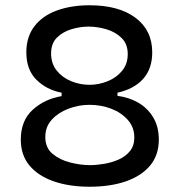

<svg xmlns="http://www.w3.org/2000/svg" viewBox="-20 -694 681 729"><path d="M320 15Q243 15 184 -5.5Q125 -26 92 -65.5Q59 -105 59 -164Q59 -236 104 -277Q149 -318 214 -329V-342Q157 -353 118.5 -391Q80 -429 80 -495Q80 -554 110.5 -594Q141 -634 195.5 -654Q250 -674 320 -674Q431 -674 494.5 -626.5Q558 -579 558 -495Q558 -433 523.5 -394.5Q489 -356 426 -342V-330Q468 -325 503.5 -305Q539 -285 561 -249.5Q583 -214 583 -164Q583 -105 550 -65.5Q517 -26 458 -5.5Q399 15 320 15ZM320 -372Q355 -372 388.5 -385.5Q422 -399 443.5 -425Q465 -451 465 -489Q465 -527 441.5 -550Q418 -573 383.5 -583Q349 -593 316 -593Q284 -593 251 -583Q218 -573 196 -551Q174 -529 174 -491Q174 -453 195 -426.5Q216 -400 249.5 -386Q283 -372 320 -372ZM321 -67Q347 -67 376 -72Q405 -77 431 -88.5Q457 -100 473.5 -120.5Q490 -141 490 -172Q490 -211 465 -239Q440 -267 401.5 -281.5Q363 -296 320 -296Q279 -296 240.5 -281.5Q202 -267 177 -240Q152 -213 152 -174Q152 -133 179.5 -110Q207 -87 246.5 -77Q286 -67 321 -67Z"/></svg>

Font: Bricolage Grotesque 10pt
Style: Regular
Weight: 400
Designer: Mathieu Triay
Foundry: Atelier Triay
Version: Version 1.000; ttfautohint (v1.8.4.7-5d5b);gftools[0.9.32]